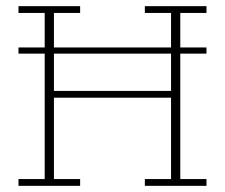

<svg xmlns="http://www.w3.org/2000/svg" viewBox="-20 -603 730 623"><path d="M40 -449H125V-561H40V-583H240V-561H155V-449H535V-561H450V-583H650V-561H565V-449H650V-429H565V-22H650V0H450V-22H535V-286H155V-22H240V0H40V-22H125V-429H40ZM155 -308H535V-429H155Z"/></svg>

Font: Rokkitt Thin
Style: Regular
Weight: 250
Version: Version 3.103